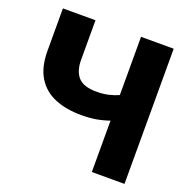

<svg xmlns="http://www.w3.org/2000/svg" viewBox="-129 -850 949 971"><g transform="rotate(20 345.0 -364.0)"><path d="M318.8 -252Q236.8 -252 175.5 -277.3Q114.3 -302.7 80.6 -357.4Q46.9 -412.1 46.9 -500V-727.5H222.2V-515.1Q222.2 -454.6 251 -422.1Q279.8 -389.6 350.6 -389.6Q385.7 -389.6 414.8 -396.5Q443.8 -403.3 467.3 -414.1V-727.5H643.1V0H467.3V-276.4Q430.7 -263.7 395.5 -257.8Q360.4 -252 318.8 -252Z"/></g></svg>

Font: Inter Display ExtraBold
Style: Regular
Weight: 800
Designer: Rasmus Andersson
Foundry: rsms
Version: Version 4.000;git-a52131595